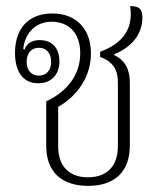

<svg xmlns="http://www.w3.org/2000/svg" viewBox="-20 -597 549 627"><path d="M268 10C354 10 404 -36 404 -121V-328C404 -370 388 -401 353 -417V-420C411 -443 445 -486 445 -540C445 -572 429 -577 405 -577C416 -504 383 -456 307 -428V-411C353 -394 365 -366 365 -327V-120C365 -53 328 -18 267 -18C206 -18 170 -54 170 -119V-248C230 -282 277 -344 277 -423C277 -499 232 -553 151 -553C73 -553 29 -504 29 -424C29 -362 56 -325 105 -325C148 -325 174 -354 174 -397C174 -438 152 -466 110 -466C92 -466 69 -461 60 -435L56 -437C59 -476 86 -526 149 -526C202 -526 242 -492 242 -423C242 -352 199 -298 131 -266V-120C131 -34 183 10 268 10ZM107 -350C83 -350 67 -367 67 -395C67 -424 83 -441 107 -441C131 -441 147 -424 147 -395C147 -367 131 -350 107 -350Z"/></svg>

Font: Noto Serif Thai SemiCondensed ExtraLight
Style: Regular
Weight: 200
Width: 4
Designer: Monotype Design Team
Foundry: Monotype Imaging Inc.
Version: Version 2.002